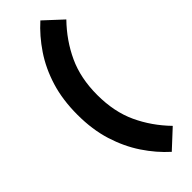

<svg xmlns="http://www.w3.org/2000/svg" viewBox="-308 -814 967 967"><g transform="rotate(-45 176.0 -330.0)"><path d="M184 -330Q184 -210 226.5 -118.5Q269 -27 343 49L247 138Q189 86 143 17Q97 -52 70 -138Q43 -224 43 -330Q43 -436 69.5 -522Q96 -608 142.5 -677Q189 -746 247 -798L343 -709Q269 -633 226.5 -541Q184 -449 184 -330Z"/></g></svg>

Font: Gabarito
Style: Bold
Weight: 700
Designer: Leandro Assis / Alvaro Franca / Felipe Casaprima
Foundry: Naipe Foundry
Version: Version 1.000